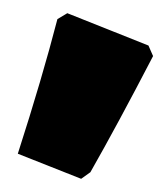

<svg xmlns="http://www.w3.org/2000/svg" viewBox="-20 -797 255 291"><path d="M67 -768 82 -777 205 -728 212 -712Q158 -608 117 -536L103 -526L7 -564Q44 -679 67 -768Z"/></svg>

Font: Alegreya Sans Black
Style: Regular
Weight: 900
Designer: Juan Pablo del Peral
Foundry: Huerta Tipografica
Version: Version 2.007